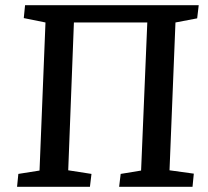

<svg xmlns="http://www.w3.org/2000/svg" viewBox="-20 -723 804 743"><path d="M46 0 51 -50 133 -63 156 -636 72 -653 77 -703H749L743 -652L659 -636L636 -64L730 -51L725 0H441L447 -50L526 -63L550 -636H266L244 -64L334 -50L328 0Z"/></svg>

Font: Literata 18pt Medium
Style: Italic
Weight: 500
Italic angle: -2°
Designer: Latin by Veronika Burian and Jose Scaglione. Greek by Irene Vlachou. Cyrillic by Vera Evstafieva
Foundry: TypeTogether
Version: Version 3.103;gftools[0.9.29]